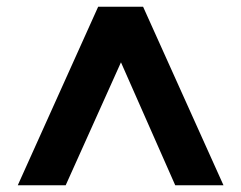

<svg xmlns="http://www.w3.org/2000/svg" viewBox="-20 -720 720 573"><path d="M503 -167 341 -534 176 -167H33L273 -700H407L647 -167Z"/></svg>

Font: SVN-Poppins SemiBold
Style: Regular
Weight: 600
Designer: Ninad Kale (Devanagari), Jonny Pinhorn (Latin)
Foundry: Indian Type Foundry
Version: Version 3.002 2017